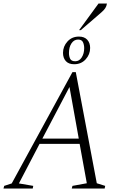

<svg xmlns="http://www.w3.org/2000/svg" viewBox="-35 -1077 701 1097"><path d="M-15 0 -11 -15 32 -29 379 -665H398L518 -30L566 -15L563 0H375L379 -15L461 -30L420 -255H191L73 -29L155 -15L152 0ZM207 -285H415L362 -580ZM389 -710Q357 -710 341 -728Q325 -746 325 -775Q325 -812 350.5 -840Q376 -868 416 -868Q447 -868 463.5 -850Q480 -832 480 -803Q480 -766 454.5 -738Q429 -710 389 -710ZM395 -727Q418 -727 432 -749Q446 -771 446 -802Q446 -821 439 -836Q432 -851 411 -851Q388 -851 373.5 -829.5Q359 -808 359 -774Q359 -755 366 -741Q373 -727 395 -727ZM417 -905 528 -1057H576Q574 -1042 566.5 -1030.5Q559 -1019 545 -1007L427 -905Z"/></svg>

Font: Spectral ExtraLight
Style: Italic
Weight: 275
Italic angle: -10°
Designer: Jean-Baptiste Levee
Foundry: Production Type
Version: Version 2.001